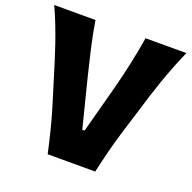

<svg xmlns="http://www.w3.org/2000/svg" viewBox="-138 -940 1080 1079"><g transform="rotate(20 401.5 -400.5)"><path d="M258.3 0Q245.1 -60.5 228.3 -128.2Q211.4 -195.8 193.8 -253.9L116.7 -504.4Q103.5 -547.4 85.9 -598.6Q68.4 -649.9 47.9 -702.4Q27.3 -754.9 5.9 -800.8H252.9Q264.6 -725.1 283.9 -640.6Q303.2 -556.2 321.8 -481.9L394 -195.8H407.7L484.4 -482.9Q504.4 -559.1 522.2 -641.8Q540 -724.6 552.2 -800.8H796.4Q775.9 -755.4 755.6 -703.6Q735.4 -651.9 717.5 -600.8Q699.7 -549.8 686 -505.9L607.9 -253.4Q589.8 -194.3 573 -127.7Q556.2 -61 542.5 0Z"/></g></svg>

Font: Pinar DS4-Bold
Style: Regular
Weight: 700
Designer: Amin Abedi
Version: Version 2.000